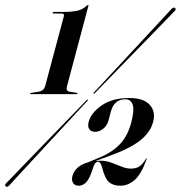

<svg xmlns="http://www.w3.org/2000/svg" viewBox="-42 -734 719 764"><path d="M170 -680.5Q166.5 -680.5 167.5 -683.5Q168 -686.5 171.5 -686.5H207.5Q244.5 -686.5 266 -691.5Q287.5 -696.5 302.5 -711Q306.5 -714.5 308.5 -714.5Q311 -714.5 309.5 -709.5L224.5 -390.5Q219.5 -373 233 -369.5L264 -364.5Q267 -363 267 -362Q266 -359.5 263 -359.5H80.5Q77 -359.5 77.5 -362Q78 -363 82.5 -364.5L114 -369.5Q122.5 -371.5 128.5 -376.2Q134.5 -381 137.5 -390.5L212 -669Q214.5 -680 205.5 -680ZM335.5 -363.5Q332.5 -359.5 331 -361.5Q328.5 -363 332 -366.5Q336.5 -371 360.2 -396.5Q384 -422 418.5 -459.2Q453 -496.5 491 -537.2Q529 -578 562.5 -614.2Q596 -650.5 617.8 -673.8Q639.5 -697 640.5 -698.5Q649 -707.5 655 -701.5Q660.5 -696.5 651.5 -688.5Q650 -687 628 -664.2Q606 -641.5 571.5 -606Q537 -570.5 498.2 -530.8Q459.5 -491 424 -454.5Q388.5 -418 364.2 -393Q340 -368 335.5 -363.5ZM301.5 -334.5Q304.5 -339 307 -336.5Q310 -335.5 304.5 -331Q300 -327 276.5 -301.2Q253 -275.5 218.2 -238Q183.5 -200.5 145.2 -159.2Q107 -118 73.2 -81.2Q39.5 -44.5 17.5 -21Q-4.5 2.5 -6 4.5Q-13.5 12.5 -19.5 7Q-25.5 2.5 -15.5 -7Q-14 -8 8.2 -31.2Q30.5 -54.5 65 -90.2Q99.5 -126 138.5 -166.2Q177.5 -206.5 213.2 -243.2Q249 -280 273 -305Q297 -330 301.5 -334.5ZM246 -33Q257 -74 309.5 -88.5L347.5 -104.5Q400.5 -125 432.8 -157.8Q465 -190.5 479.5 -243.5Q493.5 -295.5 486 -317.2Q478.5 -339 457 -339Q412 -339 399 -289.5L390 -255.5Q384.5 -234.5 369 -222Q353.5 -209.5 337 -209.5Q320 -209.5 313 -220.2Q306 -231 311 -250Q320.5 -285 362.5 -314.5Q404.5 -344 472.5 -344Q530 -344 554.2 -316.5Q578.5 -289 567 -248Q556.5 -207.5 515.5 -175Q474.5 -142.5 388 -111.5L338 -93.5Q348 -94.5 359 -94.5Q380.5 -94.5 401.2 -86.8Q422 -79 441.8 -71Q461.5 -63 479 -63Q500 -63 513 -72Q526 -81 539 -102.5Q540.5 -104.5 541 -104Q542.5 -104 542 -102Q520 -40 493.5 -17.5Q467 5 437.5 5Q408 5 391.5 -9.5Q375 -24 363.5 -70.5Q357.5 -90.5 347.5 -90.5Q342 -90.5 336.2 -83.2Q330.5 -76 324.5 -55Q313 -20 299.8 -7.5Q286.5 5 271 5Q255.5 5 248.8 -6Q242 -17 246 -33Z"/></svg>

Font: Fraunces 144pt S000 SemiBold
Style: Italic
Weight: 600
Italic angle: -16°
Version: Version 1.000; ttfautohint (v1.8.3)